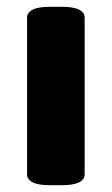

<svg xmlns="http://www.w3.org/2000/svg" viewBox="-20 -545 330 567"><path d="M129 2Q93 2 76.5 -6.5Q60 -15 60 -30V-493Q60 -508 76.5 -516.5Q93 -525 129 -525H161Q197 -525 213.5 -516.5Q230 -508 230 -493V-30Q230 -15 213.5 -6.5Q197 2 161 2Z"/></svg>

Font: Asap Expanded ExtraBold
Style: Regular
Weight: 800
Width: 7
Designer: Pablo Cosgaya
Foundry: Omnibus-Type
Version: Version 3.001; ttfautohint (v1.8.4.7-5d5b)